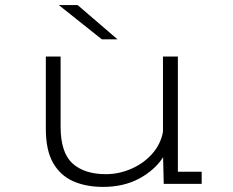

<svg xmlns="http://www.w3.org/2000/svg" viewBox="-20 -722 915 754"><path d="M384.5 12Q317.5 12 267 -10.5Q216.5 -33 188.2 -82.8Q160 -132.5 160 -215.5V-500H218V-225Q218 -122.5 264.8 -80.2Q311.5 -38 396 -38Q446.5 -38 494.8 -58.8Q543 -79.5 577 -117.2Q611 -155 620 -204.5V-500H678.5V-47.5H772V0H623L620.5 -104.5Q587 -53 526.2 -20.5Q465.5 12 384.5 12ZM380 -567.5 211 -702H285L441.5 -567.5Z"/></svg>

Font: Trispace SemiExpanded ExtraLight
Style: Regular
Weight: 200
Width: 6
Designer: Tyler Finck
Foundry: Etcetera Type Company
Version: Version 1.210; ttfautohint (v1.8.3)